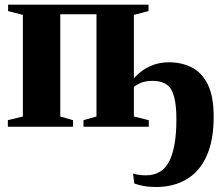

<svg xmlns="http://www.w3.org/2000/svg" viewBox="-20 -532 934 806"><path d="M634.5 253Q605 253 581.8 248.5Q558.5 244 543.5 238L538.5 197Q546 199 559.8 201.5Q573.5 204 592 204Q660.5 204 690.5 145Q720.5 86 720.5 -31.5Q720.5 -117 699.5 -154.8Q678.5 -192.5 620 -192.5Q590 -192.5 570.5 -183.8Q551 -175 534 -161.5V-192.5Q548.5 -213 571.2 -230.8Q594 -248.5 623.5 -259.5Q653 -270.5 689 -270.5Q743.5 -270.5 786 -248.5Q828.5 -226.5 852.8 -176.5Q877 -126.5 877 -42Q877 56.5 847.8 122Q818.5 187.5 764 220.2Q709.5 253 634.5 253ZM13 0V-27.5L76 -43V-469.5L14 -485.5V-512.5H603.5V-485.5L542 -469.5V-43L604.5 -27.5V0H330.5V-27.5L385 -43V-472H233V-43L286.5 -27.5V0Z"/></svg>

Font: Merriweather 120pt ExtraBold
Style: Regular
Weight: 800
Version: Version 2.100